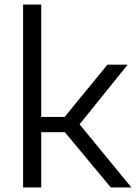

<svg xmlns="http://www.w3.org/2000/svg" viewBox="-20 -828 600 848"><path d="M82 0V-808H162V-311.5H265.5L454.5 -542.5H544L331.5 -279L560.5 0H469.5L266.5 -244H162V0Z"/></svg>

Font: Encode Sans Semi Expanded
Style: Regular
Weight: 400
Width: 6
Designer: Multiple Designers
Foundry: Impallari Type
Version: Version 3.000; ttfautohint (v1.8.3) -l 8 -r 50 -G 200 -x 14 